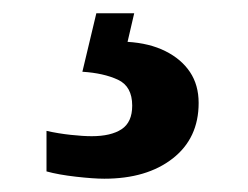

<svg xmlns="http://www.w3.org/2000/svg" viewBox="-20 -29 373 289"><path d="M137 240Q121 240 94.5 237Q68 234 50 229V168Q68 172 86.5 174Q105 176 118 176Q147 176 163 165.5Q179 155 179 130Q179 101 157.5 91Q136 81 104 79L125 -9H182L172 34Q205 36 229 48Q253 60 266 79.5Q279 99 279 126Q279 179 240 209.5Q201 240 137 240Z"/></svg>

Font: Noto Serif Kannada
Style: Bold
Weight: 700
Version: Version 2.003